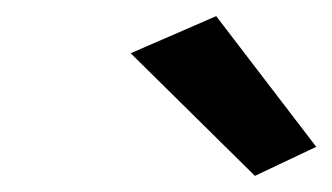

<svg xmlns="http://www.w3.org/2000/svg" viewBox="-20 -724 412 238"><path d="M142 -658 296 -506 372 -542 248 -704Z"/></svg>

Font: Jost* 600 Semi Italic
Style: Italic
Weight: 600
Italic angle: -10°
Version: Version 3.200; ttfautohint (v0.97) -l 8 -r 50 -G 200 -x 14 -